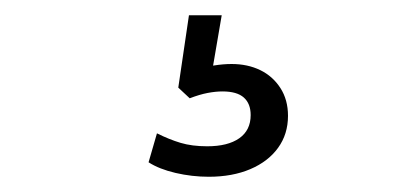

<svg xmlns="http://www.w3.org/2000/svg" viewBox="-20 -40 540 252"><path d="M254 192Q232 192 210.5 187Q189 182 175 173L186 135Q202 143 217 147.5Q232 152 252 152Q279 152 294 141.5Q309 131 309 111Q309 96 300 88Q291 80 272 80Q263 80 252.5 82Q242 84 229 89L214 75L228 -20H271L258 56L238 52Q248 48 260.5 46Q273 44 284 44Q305 44 321.5 52Q338 60 348 75.5Q358 91 358 112Q358 136 345 154Q332 172 308.5 182Q285 192 254 192Z"/></svg>

Font: Nunito Sans 10pt SemiCondensed Light
Style: Regular
Weight: 300
Width: 4
Designer: Vernon Adams
Foundry: Vernon Adams
Version: Version 3.101;gftools[0.9.27]